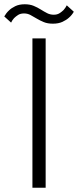

<svg xmlns="http://www.w3.org/2000/svg" viewBox="-54 -880 366 900"><path d="M62 -860Q86 -860 104 -852.5Q122 -845 137 -835.5Q152 -826 166.5 -818.5Q181 -811 198 -811Q214 -811 225 -818Q236 -825 244 -833Q253 -843 259 -855L292 -825Q283 -809 269 -797Q257 -786 238.5 -777.5Q220 -769 194 -769Q169 -769 151 -776.5Q133 -784 118 -793Q103 -802 89 -809.5Q75 -817 59 -817Q42 -817 31 -810Q20 -803 12 -795Q3 -785 -2 -774L-34 -803Q-25 -819 -12 -831Q-1 -842 17.5 -851Q36 -860 62 -860ZM98 -700H160V0H98Z"/></svg>

Font: Post Grotesk Light
Style: Light
Weight: 300
Version: Version 1.0